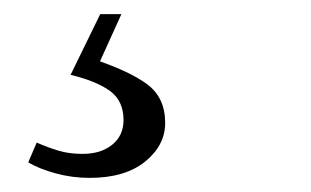

<svg xmlns="http://www.w3.org/2000/svg" viewBox="-20 -20 440 272"><path d="M80 86 122 0H152L113 86L110 63Q162 80 188 99Q214 118 214 154Q214 186 185.5 209Q157 232 107 232Q82 232 58.5 225.5Q35 219 20 210L32 182Q48 189 63 193.5Q78 198 97 198Q123 198 139 185Q155 172 155 150Q155 123 136 109Q117 95 80 86Z"/></svg>

Font: Source Serif 4 18pt
Style: Italic
Weight: 400
Italic angle: -12°
Designer: Frank Grießhammer
Foundry: Adobe Systems Incorporated
Version: Version 4.004;hotconv 1.0.116;makeotfexe 2.5.65601